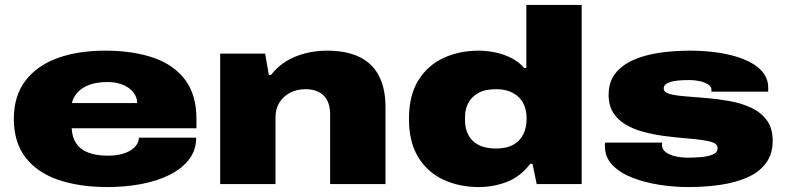

<svg xmlns="http://www.w3.org/2000/svg" viewBox="-20 -745 3181 777"><path d="M415 12Q302 12 216.5 -17Q131 -46 83.5 -107.5Q36 -169 36 -264Q36 -357 83 -418.5Q130 -480 213 -510Q296 -540 405 -540Q519 -540 602 -511Q685 -482 730 -421Q775 -360 775 -264V-226H270Q272 -189 289 -164Q306 -139 338.5 -127Q371 -115 417 -115Q447 -115 470.5 -121Q494 -127 510 -137.5Q526 -148 534 -161Q542 -174 542 -188H774Q774 -138 745.5 -100.5Q717 -63 667.5 -38Q618 -13 553 -0.5Q488 12 415 12ZM271 -328H535Q535 -345 527 -360Q519 -375 503.5 -387Q488 -399 465.5 -406Q443 -413 415 -413Q371 -413 341 -401.5Q311 -390 293.5 -370.5Q276 -351 271 -328Z M871 0V-528H1053L1068 -442H1077Q1104 -477 1140.5 -498.5Q1177 -520 1218.5 -530Q1260 -540 1303 -540Q1382 -540 1434.5 -514.5Q1487 -489 1513.5 -438Q1540 -387 1540 -312V0H1316V-285Q1316 -306 1310 -324.5Q1304 -343 1292 -356Q1280 -369 1261.5 -376.5Q1243 -384 1217 -384Q1181 -384 1153.5 -369.5Q1126 -355 1110.5 -329.5Q1095 -304 1095 -271V0Z M1918 12Q1839 12 1775 -17.5Q1711 -47 1673 -108Q1635 -169 1635 -264Q1635 -359 1673 -420Q1711 -481 1775 -510.5Q1839 -540 1918 -540Q1947 -540 1981 -533.5Q2015 -527 2047 -511.5Q2079 -496 2101 -470H2110V-725H2334V0H2152L2135 -82H2126Q2085 -29 2030.5 -8.5Q1976 12 1918 12ZM1987 -144Q2031 -144 2058.5 -160Q2086 -176 2098.5 -203Q2111 -230 2111 -261V-267Q2111 -291 2104 -312Q2097 -333 2082 -349Q2067 -365 2043.5 -374.5Q2020 -384 1987 -384Q1943 -384 1915.5 -368.5Q1888 -353 1875 -328Q1862 -303 1862 -273V-255Q1862 -225 1875 -199.5Q1888 -174 1915.5 -159Q1943 -144 1987 -144Z M2766 12Q2706 12 2646.5 2.5Q2587 -7 2537.5 -26.5Q2488 -46 2458 -77.5Q2428 -109 2428 -154Q2428 -157 2428 -160.5Q2428 -164 2429 -168H2660Q2659 -164 2659 -161.5Q2659 -159 2659 -157Q2660 -140 2674.5 -129Q2689 -118 2713 -112.5Q2737 -107 2766 -107Q2786 -107 2814 -109Q2842 -111 2863 -119Q2884 -127 2884 -146Q2884 -165 2852 -172.5Q2820 -180 2770 -184Q2720 -188 2665 -195Q2623 -201 2583.5 -211.5Q2544 -222 2512.5 -240.5Q2481 -259 2462 -288.5Q2443 -318 2443 -361Q2443 -413 2470 -447.5Q2497 -482 2543.5 -502.5Q2590 -523 2649.5 -531.5Q2709 -540 2774 -540Q2830 -540 2886 -532Q2942 -524 2988 -506Q3034 -488 3061.5 -459Q3089 -430 3089 -388Q3089 -385 3089 -380.5Q3089 -376 3088 -374H2859V-382Q2859 -395 2845.5 -403.5Q2832 -412 2812 -416.5Q2792 -421 2771 -421Q2762 -421 2744.5 -420.5Q2727 -420 2709 -417Q2691 -414 2678.5 -407Q2666 -400 2666 -387Q2666 -371 2690.5 -364.5Q2715 -358 2755 -355Q2795 -352 2842 -348Q2888 -344 2935 -335.5Q2982 -327 3021 -308.5Q3060 -290 3083.5 -258Q3107 -226 3107 -175Q3107 -121 3079.5 -84.5Q3052 -48 3004.5 -27Q2957 -6 2895.5 3Q2834 12 2766 12Z"/></svg>

Font: Archivo Expanded Black
Style: Regular
Weight: 900
Width: 7
Designer: Hector Gatti
Foundry: Omnibus-Type
Version: Version 2.001